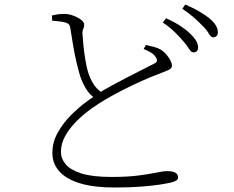

<svg xmlns="http://www.w3.org/2000/svg" viewBox="-20 -802 1040 854"><path d="M841 -569Q830 -569 820.5 -585Q811 -601 794 -620Q778 -639 756.5 -660Q735 -681 704 -702L719 -721Q756 -704 782.5 -686.5Q809 -669 825 -653Q845 -634 853 -619.5Q861 -605 861 -591Q861 -580 855.5 -574.5Q850 -569 841 -569ZM487 32Q399 32 338 14Q277 -4 245 -38.5Q213 -73 213 -122Q213 -170 237 -212.5Q261 -255 296 -290Q331 -325 364.5 -349.5Q398 -374 416 -386Q443 -403 478 -422Q513 -441 548 -459Q583 -477 612.5 -492Q642 -507 660 -516Q674 -522 677 -528Q680 -534 675 -544Q668 -558 652.5 -567.5Q637 -577 619 -584L629 -602Q647 -598 664 -593.5Q681 -589 692 -583Q709 -573 721 -558.5Q733 -544 739 -531Q745 -518 745 -510Q745 -497 727 -489.5Q709 -482 681 -471Q653 -461 610.5 -442Q568 -423 525 -401Q482 -379 450 -360Q422 -344 387.5 -319.5Q353 -295 322 -264.5Q291 -234 271 -199Q251 -164 251 -126Q251 -97 272 -71.5Q293 -46 342 -30.5Q391 -15 476 -15Q548 -15 597 -21.5Q646 -28 677 -34.5Q708 -41 724 -41Q737 -41 748 -38.5Q759 -36 765.5 -29.5Q772 -23 772 -12Q772 -4 763 1.5Q754 7 740 10Q723 14 691 19Q659 24 608.5 28Q558 32 487 32ZM404 -364Q378 -381 361.5 -409Q345 -437 336 -465Q328 -492 320 -526Q312 -560 305.5 -598.5Q299 -637 293 -675Q292 -686 287 -692.5Q282 -699 267 -703Q254 -706 238 -707.5Q222 -709 212 -710L211 -733Q231 -738 243 -739Q255 -740 267 -740Q286 -740 306 -732.5Q326 -725 340 -714.5Q354 -704 354 -694Q355 -682 350.5 -674Q346 -666 347 -649Q348 -630 351 -600.5Q354 -571 359 -540Q364 -509 370 -487Q379 -456 394.5 -430Q410 -404 439 -387ZM928 -636Q918 -636 908.5 -653Q899 -670 881 -687Q862 -707 842.5 -724Q823 -741 791 -763L804 -782Q841 -766 868 -750Q895 -734 912 -720Q932 -703 940.5 -688Q949 -673 949 -659Q949 -647 943 -641.5Q937 -636 928 -636Z"/></svg>

Font: Noto Serif SC ExtraLight
Style: Regular
Weight: 200
Designer: Ryoko NISHIZUKA 西塚涼子 (kana & ideographs); Frank Grießhammer (Latin, Greek & Cyrillic); Wenlong ZHANG 张文龙 (bopomofo); San
Foundry: Adobe
Version: Version 2.002-H1;hotconv 1.1.0;makeotfexe 2.6.0